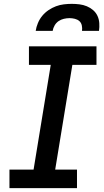

<svg xmlns="http://www.w3.org/2000/svg" viewBox="-20 -975 540 995"><path d="M29 0V-96H154L243 -639H130V-735H480V-639H355L266 -96H379V0ZM165 -815Q168 -835 176.5 -855.5Q185 -876 199 -893Q213 -910 231.5 -922.5Q250 -935 270 -942.5Q290 -950 311 -952.5Q332 -955 352 -955Q372 -955 392 -952.5Q412 -950 430 -942.5Q448 -935 462.5 -922.5Q477 -910 485 -893Q493 -876 494.5 -855.5Q496 -835 493 -815H405Q407 -829 404 -843Q401 -857 391.5 -865.5Q382 -874 368 -877.5Q354 -881 340 -881Q326 -881 311 -877.5Q296 -874 283.5 -865.5Q271 -857 263 -843Q255 -829 253 -815Z"/></svg>

Font: Iosevka Curly Slab
Style: Bold Italic
Weight: 700
Italic angle: -9°
Monospace: yes
Designer: Belleve Invis
Foundry: Belleve Invis
Version: Version 22.1.2; ttfautohint (v1.8.4)